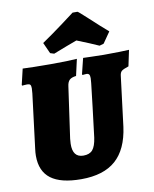

<svg xmlns="http://www.w3.org/2000/svg" viewBox="-98 -981 855 1067"><g transform="rotate(-10 329.5 -448.0)"><path d="M249 -192Q247 -115 308 -115Q343 -115 360 -135Q377 -155 384 -203Q393 -276 404.5 -371.5Q416 -467 420 -505Q422 -527 422 -532Q422 -547 417.5 -553Q413 -559 402 -559Q395 -559 389 -558Q383 -557 381 -557L378 -561L400 -650Q413 -650 448 -648.5Q483 -647 516 -647Q564 -647 604.5 -648Q645 -649 659 -650L640 -560Q609 -550 600 -542Q591 -534 589 -516L554 -234Q537 -109 468.5 -48.5Q400 12 274 12Q159 12 103 -30Q47 -72 47 -159Q47 -178 50 -199L88 -505Q90 -529 90 -534Q90 -549 85 -554Q80 -559 68 -559Q59 -559 51 -558Q43 -557 40 -557L38 -561L59 -650Q75 -649 124 -648Q173 -647 233 -647Q270 -647 310 -648.5Q350 -650 365 -651L344 -558Q318 -555 306.5 -544Q295 -533 292 -509L251 -220ZM386 -908H413Q414 -911 469 -860Q527 -806 569 -770L526 -708L502 -701Q458 -721 380 -752Q330 -734 246 -701L224 -708L196 -770Q252 -808 310.5 -851.5Q369 -895 386 -908Z"/></g></svg>

Font: Alegreya Black
Style: Italic
Weight: 900
Italic angle: -7°
Designer: Juan Pablo del Peral
Foundry: Huerta Tipografica
Version: Version 2.007; ttfautohint (v1.6)